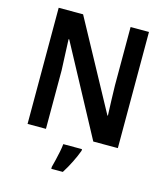

<svg xmlns="http://www.w3.org/2000/svg" viewBox="-133 -816 991 1140"><g transform="rotate(15 362.5 -246.5)"><path d="M640 0H489L194 -549H190Q192 -499 194 -452.5Q196 -406 198 -360V0H85V-714H235L530 -171H533Q531 -218 529.5 -264.5Q528 -311 527 -355V-714H640ZM436 71Q424 104 404 144.5Q384 185 361 221H290V209Q295 190 301.5 163.5Q308 137 313.5 109.5Q319 82 321 61H436Z"/></g></svg>

Font: Noto Sans Telugu SemiCondensed SemiBold
Style: Regular
Weight: 600
Width: 4
Designer: Jelle Bosma - Monotype Design Team
Foundry: Monotype Imaging Inc.
Version: Version 2.005; ttfautohint (v1.8.4.7-5d5b)